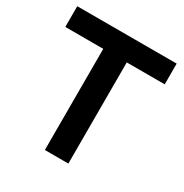

<svg xmlns="http://www.w3.org/2000/svg" viewBox="-163 -827 914 955"><g transform="rotate(30 294.0 -350.0)"><path d="M579 -700H8V-581H226V0H361V-581H579Z"/></g></svg>

Font: Montserrat_SPRD_medium Medium
Style: Regular
Weight: 400
Designer: Julieta Ulanovsky edited by Nelly Hempel
Foundry: Julieta Ulanovsky
Version: Version 4.000;PS 004.000;hotconv 1.0.88;makeotf.lib2.5.64775